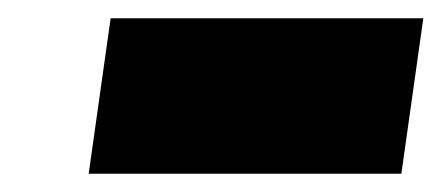

<svg xmlns="http://www.w3.org/2000/svg" viewBox="-20 -403 483 210"><path d="M77 -213H419L443 -383H101Z"/></svg>

Font: Unageo
Style: Black-Italic
Weight: 900
Designer: Richard Sepsi
Foundry: Richard Sepsi
Version: Version 2.000